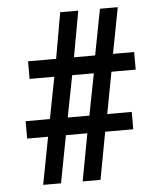

<svg xmlns="http://www.w3.org/2000/svg" viewBox="-52 -759 675 804"><g transform="rotate(-5 286.0 -357.0)"><path d="M97 0H172L210 -199H300L263 0H338L375 -199H493V-272H390L423 -447H525V-521H436L473 -714H398L361 -521H272L307 -714H231L197 -521H79V-447H183L149 -272H47V-199H135ZM224 -272 258 -447H349L315 -272Z"/></g></svg>

Font: Noto Serif Devanagari SemiCondensed ExtraBold
Style: Regular
Weight: 800
Width: 4
Designer: Universal Thirst, Indian Type Foundry and the Monotype Design Team
Foundry: Monotype Imaging Inc.
Version: Version 2.004